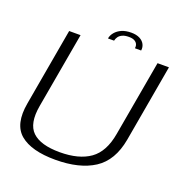

<svg xmlns="http://www.w3.org/2000/svg" viewBox="-138 -906 998 1036"><g transform="rotate(20 361.0 -388.5)"><path d="M289.5 4Q428 4 511.8 -50.2Q595.5 -104.5 618 -230.5L696 -674.5H630.5L554 -240.5Q535.5 -133 471.8 -87.8Q408 -42.5 298 -42.5Q188 -42.5 140.5 -88Q93 -133.5 112 -240.5L188.5 -674.5H123L45 -230.5Q22.5 -104.5 87.2 -50.2Q152 4 289.5 4ZM442 -781Q410 -781 387.2 -771Q364.5 -761 350.5 -744.2Q336.5 -727.5 333.5 -708.5H368.5Q371 -720.5 378.2 -731Q385.5 -741.5 399.8 -748.2Q414 -755 437 -755Q458.5 -755 470.2 -748.2Q482 -741.5 486.2 -731Q490.5 -720.5 488.5 -708.5H524Q527 -727.5 518.5 -744.2Q510 -761 490.5 -771Q471 -781 442 -781Z"/></g></svg>

Font: Anybody SemiExpanded Light
Style: Italic
Weight: 300
Width: 6
Italic angle: -10°
Version: Version 1.113;gftools[0.9.25]